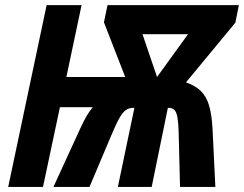

<svg xmlns="http://www.w3.org/2000/svg" viewBox="-20 -734 958 754"><path d="M12.2 0 163.1 -713.9H300.3L240.7 -431.6H471.7L388.2 -646.5L402.3 -713.9H918L904.3 -645L710.4 -410.6Q747.6 -397.5 769.3 -376Q791 -354.5 801.5 -318.4Q812 -282.2 814.9 -223.6L825.7 0H687L681.6 -214.4Q680.7 -249.5 677.2 -270.8Q673.8 -292 665.8 -301.3Q657.7 -310.5 642.1 -310.5H639.2L575.7 0H442.9L507.8 -310.5H503.9Q487.8 -310.5 475.3 -302.5Q462.9 -294.4 449.7 -271.7Q436.5 -249 418 -204.6L331.5 0H189.9L293.9 -226.6Q306.6 -254.9 318.8 -276.1Q331.1 -297.4 344.2 -313H215.3L148.9 0ZM596.7 -431.6 718.3 -599.6H539.6Z"/></svg>

Font: Open Sans SemiCondensed
Style: Bold Italic
Weight: 700
Width: 4
Italic angle: -12°
Designer: Monotype Design Team
Foundry: Monotype Imaging Inc.
Version: Version 3.003